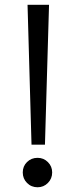

<svg xmlns="http://www.w3.org/2000/svg" viewBox="-20 -770 313 803"><path d="M137.2 -109.9Q162.6 -109.9 180.4 -92Q198.2 -74.2 198.2 -48.8Q198.2 -22.9 180.4 -4.9Q162.6 13.2 137.2 13.2Q110.8 13.2 93 -4.9Q75.2 -22.9 75.2 -48.8Q75.2 -74.7 93 -92.3Q110.8 -109.9 137.2 -109.9ZM168 -165H111.8L95.2 -750H185.1Z"/></svg>

Font: Amethysta
Style: Regular
Weight: 400
Designer: Konstantin Vinogradov, Alexei Vanyashin
Foundry: Cyreal (www.cyreal.org)
Version: Version 1.003